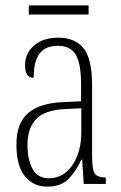

<svg xmlns="http://www.w3.org/2000/svg" viewBox="-20 -683 451 713"><path d="M154 10Q104 10 72.5 -28.5Q41 -67 41 -147Q41 -225 84.5 -263Q128 -301 218 -304L281 -307V-371Q281 -446 261.5 -479.5Q242 -513 195 -513Q149 -513 127 -484Q105 -455 105 -394Q73 -394 73 -441Q73 -484 106 -513.5Q139 -543 197 -543Q259 -543 290.5 -503.5Q322 -464 322 -367V-105Q322 -52 332.5 -38Q343 -24 371 -24H373V0H291L285 -90H282Q262 -47 234.5 -18.5Q207 10 154 10ZM162 -21Q198 -21 225 -43.5Q252 -66 267 -104.5Q282 -143 282 -191V-281L223 -278Q147 -275 114.5 -241Q82 -207 82 -146Q82 -90 101 -55.5Q120 -21 162 -21ZM87 -629V-663H309V-629Z"/></svg>

Font: Noto Serif Myanmar ExtraCondensed ExtraLight
Style: Regular
Weight: 200
Width: 2
Designer: Ben Mitchell and the Monotype Design Team
Foundry: Monotype Imaging Inc.
Version: Version 2.106; ttfautohint (v1.8.4.7-5d5b)